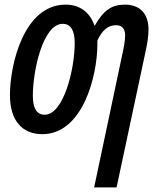

<svg xmlns="http://www.w3.org/2000/svg" viewBox="-20 -570 685 830"><path d="M387 240H484L609 -346C617 -381 622 -416 622 -442C622 -520 576 -550 520 -550C464 -550 428 -527 389 -458C369 -517 325 -550 264 -550C83 -550 23 -291 23 -159C23 -51 74 10 163 10C336 10 401 -238 401 -380V-395C422 -440 447 -461 482 -461C508 -461 521 -445 521 -417C521 -393 514 -358 507 -327ZM173 -74C139 -74 122 -102 122 -156C122 -266 166 -467 251 -467C286 -467 303 -438 303 -384C303 -271 255 -74 173 -74Z"/></svg>

Font: Noto Sans UI Condensed Medium
Style: Italic
Weight: 500
Width: 3
Italic angle: -12°
Designer: Monotype Design Team
Foundry: Monotype Imaging Inc.
Version: Version 1.901